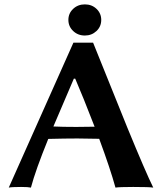

<svg xmlns="http://www.w3.org/2000/svg" viewBox="-20 -853 741 876"><path d="M411.6 -274.9C373.9 -274.3 346 -273.9 328.1 -273.9C286.1 -273.9 251.3 -274.6 223.6 -275.9L316.9 -494.1H323.2C346.7 -439.8 376.1 -366.7 411.6 -274.9ZM200.2 -219.2C251 -220.5 295.2 -221.2 333 -221.2C334 -221.2 367.2 -220.7 432.6 -219.7C466.1 -129.2 490.9 -55 506.8 2.9C518.2 1 545.2 0 587.9 0C637.4 0 667.8 1 679.2 2.9C656.1 -43.9 616.9 -134.8 561.5 -269.5L404.8 -658.2H314.9L20 2.9C28.2 1 46.9 0 76.2 0C98 0 113 1 121.1 2.9C135.1 -50.1 161.5 -124.2 200.2 -219.2ZM292 -762.2C292 -742.4 299.2 -725.5 313.7 -711.7C328.2 -697.8 346 -690.9 367.2 -690.9C388 -690.9 405.7 -697.8 420.2 -711.4C434.7 -725.1 441.9 -742 441.9 -762.2C441.9 -782.1 434.7 -798.8 420.4 -812.5C406.1 -826.2 388.3 -833 367.2 -833C346 -833 328.2 -826.2 313.7 -812.5C299.2 -798.8 292 -782.1 292 -762.2Z"/></svg>

Font: Linux Biolinum G
Style: Bold
Weight: 700
Designer: Philipp H. Poll
Foundry: Philipp H. Poll
Version: Version 1.1.0